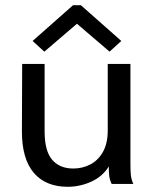

<svg xmlns="http://www.w3.org/2000/svg" viewBox="-20 -705 590 736"><path d="M240 11Q155 11 109.5 -42.5Q64 -96 64 -201L65 -460H151V-202Q151 -126 180 -92.5Q209 -59 261 -59Q296 -59 326 -74.5Q356 -90 374.5 -122.5Q393 -155 393 -205V-460H480V-72Q480 -53 481.5 -35.5Q483 -18 491 0H408Q400 -16 398.5 -33Q397 -50 397 -67Q374 -29 330.5 -9Q287 11 240 11ZM150 -507 105 -548 260 -685H290L445 -548L400 -507L275 -614Z"/></svg>

Font: Inconsolata SemiExpanded Medium
Style: Regular
Weight: 500
Width: 6
Monospace: yes
Designer: Raph Levien, Cyreal, Brenton Simpson
Foundry: Raph Levien, Cyreal, Google
Version: Version 3.001; ttfautohint (v1.8.2.53-6de2)